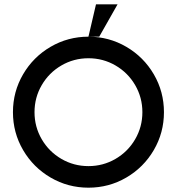

<svg xmlns="http://www.w3.org/2000/svg" viewBox="-20 -870 820 890"><path d="M390 -700Q485 -700 565.5 -653Q646 -606 693 -525.5Q740 -445 740 -350Q740 -255 693 -174.5Q646 -94 565.5 -47Q485 0 390 0Q295 0 214.5 -47Q134 -94 87 -174.5Q40 -255 40 -350Q40 -445 87 -525.5Q134 -606 214.5 -653Q295 -700 390 -700ZM390 -100Q458 -100 515.5 -133.5Q573 -167 606.5 -224.5Q640 -282 640 -350Q640 -418 606.5 -475.5Q573 -533 515.5 -566.5Q458 -600 390 -600Q322 -600 264.5 -566.5Q207 -533 173.5 -475.5Q140 -418 140 -350Q140 -282 173.5 -224.5Q207 -167 264.5 -133.5Q322 -100 390 -100ZM425 -850H525L440 -700H390Z"/></svg>

Font: SB Skate blade
Style: Regular
Weight: 400
Designer: Valerio Brotto (Silverblur_type)
Version: Version 1.003